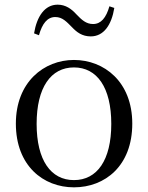

<svg xmlns="http://www.w3.org/2000/svg" viewBox="-20 -788 636 823"><path d="M297 15C430 15 547 -77 547 -258C547 -438 426 -531 297 -531C169 -531 48 -437 48 -258C48 -78 165 15 297 15ZM297 -16C198 -16 137 -101 137 -257C137 -413 198 -499 297 -499C396 -499 457 -413 457 -257C457 -101 396 -16 297 -16ZM126 -645 147 -637C161 -687 183 -715 217 -715C248 -715 266 -694 289 -671C309 -650 332 -632 369 -632C424 -632 458 -680 470 -754L449 -761C435 -712 413 -685 379 -685C349 -685 330 -703 307 -727C287 -749 262 -768 227 -768C172 -768 138 -718 126 -645Z"/></svg>

Font: Source Han Serif CN
Style: Regular
Weight: 400
Designer: Ryoko NISHIZUKA 西塚涼子 (kana & ideographs); Frank Grießhammer (Latin, Greek & Cyrillic); Wenlong ZHANG 张文龙 (bopomofo); San
Foundry: Adobe
Version: Version 2.003;hotconv 1.1.1;makeotfexe 2.6.0